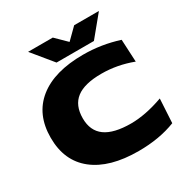

<svg xmlns="http://www.w3.org/2000/svg" viewBox="-220 -1167 1326 1371"><g transform="rotate(-30 443.0 -481.5)"><path d="M831.1 -541Q705.1 -588.9 574.2 -588.9Q435.1 -588.9 367.9 -537.4Q300.8 -485.8 300.8 -378.9Q300.8 -275.9 370.6 -225.3Q440.4 -174.8 583 -174.8Q701.2 -174.8 848.1 -227.1L836.9 -29.8Q703.6 22.9 530.8 22.9Q293 22.9 163.1 -79.6Q33.2 -182.1 33.2 -373Q33.2 -564.9 162.6 -668.5Q292 -772 529.8 -772Q679.7 -772 821.8 -726.1ZM646 -817.9H337.9L200.2 -985.8H403.8L492.2 -898.9L580.1 -985.8H784.2Z"/></g></svg>

Font: Mattone
Style: Bold
Weight: 700
Width: 6
Designer: Nunzio Mazzaferro
Foundry: Collletttivo
Version: Version 2.000;Glyphs 3.2 (3217)